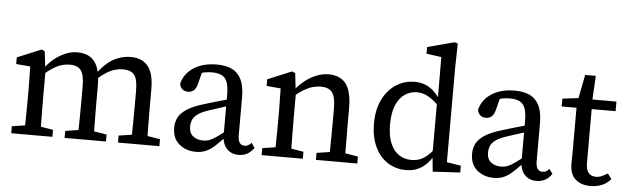

<svg xmlns="http://www.w3.org/2000/svg" viewBox="-48 -910 3578 1096"><g transform="rotate(5 1741.0 -362.0)"><path d="M41 0V-40L151 -57H175L277 -40V0ZM116 0Q116 -25 116.5 -62.5Q117 -100 117.5 -140Q118 -180 118 -212V-261Q118 -288 117.5 -309Q117 -330 116.5 -349Q116 -368 116 -389L35 -396V-434L172 -491L191 -483L204 -370L205 -368V-212Q205 -180 205.5 -140Q206 -100 206.5 -62.5Q207 -25 207 0ZM347 0V-40L457 -57H481L584 -40V0ZM422 0Q422 -25 422.5 -62Q423 -99 423.5 -139Q424 -179 424 -212V-301Q424 -367 405 -393Q386 -419 341 -419Q317 -419 293.5 -412Q270 -405 245.5 -389.5Q221 -374 194 -351L181 -387H195Q217 -417 246.5 -441Q276 -465 309.5 -479Q343 -493 378 -493Q445 -493 477.5 -449.5Q510 -406 510 -311V-212Q510 -179 510.5 -139Q511 -99 511.5 -62Q512 -25 513 0ZM653 0V-40L763 -57H787L890 -40V0ZM728 0Q728 -25 728.5 -62Q729 -99 729.5 -139Q730 -179 730 -212V-302Q730 -370 710 -394.5Q690 -419 645 -419Q623 -419 600 -412.5Q577 -406 552.5 -391Q528 -376 500 -351L483 -385H497Q522 -420 551.5 -444.5Q581 -469 614.5 -481Q648 -493 684 -493Q748 -493 782 -452Q816 -411 816 -320V-212Q816 -179 816.5 -139Q817 -99 817.5 -62Q818 -25 819 0Z M1100 14Q1044 14 1004.5 -18.5Q965 -51 965 -113Q965 -145 978.5 -171.5Q992 -198 1027.5 -221Q1063 -244 1129 -263Q1157 -272 1183.5 -279.5Q1210 -287 1236.5 -294.5Q1263 -302 1290 -309V-272Q1255 -261 1221 -250Q1187 -239 1153 -228Q1110 -214 1089 -197.5Q1068 -181 1061.5 -163.5Q1055 -146 1055 -128Q1055 -90 1078 -72Q1101 -54 1136 -54Q1156 -54 1173 -60.5Q1190 -67 1213.5 -83.5Q1237 -100 1274 -129L1286 -77H1254Q1227 -48 1204.5 -28Q1182 -8 1157.5 3Q1133 14 1100 14ZM1344 10Q1302 10 1276.5 -17.5Q1251 -45 1250 -94V-98V-324Q1250 -372 1240 -398.5Q1230 -425 1208 -435.5Q1186 -446 1152 -446Q1132 -446 1109.5 -442Q1087 -438 1060 -427L1101 -462L1079 -375Q1073 -350 1060 -337Q1047 -324 1026 -324Q1004 -324 992 -335.5Q980 -347 977 -365Q991 -424 1044.5 -458.5Q1098 -493 1176 -493Q1229 -493 1264 -476Q1299 -459 1317.5 -421Q1336 -383 1336 -320V-104Q1336 -72 1346 -58.5Q1356 -45 1374 -45Q1387 -45 1396 -50.5Q1405 -56 1413 -65L1432 -38Q1415 -13 1393.5 -1.5Q1372 10 1344 10Z M1476 0V-40L1586 -57H1610L1712 -40V0ZM1551 0Q1551 -25 1551.5 -62.5Q1552 -100 1552.5 -140Q1553 -180 1553 -212V-261Q1553 -288 1552.5 -309Q1552 -330 1551.5 -349Q1551 -368 1551 -389L1470 -396V-434L1607 -491L1626 -483L1639 -370L1640 -369V-212Q1640 -180 1640.5 -140Q1641 -100 1641.5 -62.5Q1642 -25 1642 0ZM1787 0V-40L1897 -57H1921L2024 -40V0ZM1861 0Q1862 -25 1862.5 -62Q1863 -99 1863.5 -139Q1864 -179 1864 -212V-301Q1864 -368 1844 -393.5Q1824 -419 1779 -419Q1755 -419 1731 -412Q1707 -405 1682 -390Q1657 -375 1629 -351L1618 -390H1631Q1655 -420 1685 -443Q1715 -466 1749 -479.5Q1783 -493 1817 -493Q1884 -493 1917 -449.5Q1950 -406 1950 -311V-212Q1950 -179 1950.5 -139Q1951 -99 1951 -62Q1951 -25 1952 0Z M2304 13Q2243 13 2196.5 -18Q2150 -49 2124.5 -105Q2099 -161 2099 -236Q2099 -315 2127 -372.5Q2155 -430 2203 -461.5Q2251 -493 2311 -493Q2340 -493 2365 -484.5Q2390 -476 2412.5 -457.5Q2435 -439 2456 -409H2478L2470 -354Q2427 -399 2394.5 -417Q2362 -435 2329 -435Q2292 -435 2260.5 -414.5Q2229 -394 2210 -350.5Q2191 -307 2191 -239Q2191 -173 2209 -130.5Q2227 -88 2258.5 -67.5Q2290 -47 2330 -47Q2371 -47 2402 -67.5Q2433 -88 2468 -134L2475 -80H2456Q2439 -52 2417 -31Q2395 -10 2367.5 1.5Q2340 13 2304 13ZM2457 9 2447 -94V-96V-388L2450 -399L2449 -647L2363 -659V-697L2518 -738L2536 -732L2533 -594V-52L2614 -39V0Z M2807 14Q2751 14 2711.5 -18.5Q2672 -51 2672 -113Q2672 -145 2685.5 -171.5Q2699 -198 2734.5 -221Q2770 -244 2836 -263Q2864 -272 2890.5 -279.5Q2917 -287 2943.5 -294.5Q2970 -302 2997 -309V-272Q2962 -261 2928 -250Q2894 -239 2860 -228Q2817 -214 2796 -197.5Q2775 -181 2768.5 -163.5Q2762 -146 2762 -128Q2762 -90 2785 -72Q2808 -54 2843 -54Q2863 -54 2880 -60.5Q2897 -67 2920.5 -83.5Q2944 -100 2981 -129L2993 -77H2961Q2934 -48 2911.5 -28Q2889 -8 2864.5 3Q2840 14 2807 14ZM3051 10Q3009 10 2983.5 -17.5Q2958 -45 2957 -94V-98V-324Q2957 -372 2947 -398.5Q2937 -425 2915 -435.5Q2893 -446 2859 -446Q2839 -446 2816.5 -442Q2794 -438 2767 -427L2808 -462L2786 -375Q2780 -350 2767 -337Q2754 -324 2733 -324Q2711 -324 2699 -335.5Q2687 -347 2684 -365Q2698 -424 2751.5 -458.5Q2805 -493 2883 -493Q2936 -493 2971 -476Q3006 -459 3024.5 -421Q3043 -383 3043 -320V-104Q3043 -72 3053 -58.5Q3063 -45 3081 -45Q3094 -45 3103 -50.5Q3112 -56 3120 -65L3139 -38Q3122 -13 3100.5 -1.5Q3079 10 3051 10Z M3286 -426V-481H3467V-426ZM3360 12Q3306 12 3274 -17Q3242 -46 3242 -106Q3242 -125 3242.5 -143Q3243 -161 3243 -188V-426H3158V-471L3284 -486L3244 -454L3276 -617H3337L3328 -456L3330 -439V-117Q3330 -78 3345.5 -60.5Q3361 -43 3387 -43Q3405 -43 3420.5 -50Q3436 -57 3454 -68L3477 -38Q3465 -23 3447.5 -11.5Q3430 0 3408 6Q3386 12 3360 12Z"/></g></svg>

Font: Source Serif 4 18pt
Style: Regular
Weight: 400
Designer: Frank Grießhammer
Foundry: Adobe Systems Incorporated
Version: Version 4.004;hotconv 1.0.116;makeotfexe 2.5.65601